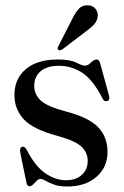

<svg xmlns="http://www.w3.org/2000/svg" viewBox="-20 -687 465 718"><path d="M226.5 -13Q264 -13 286 -33Q308 -53 308 -85Q308 -116 285.2 -138Q262.5 -160 198 -178Q103.5 -203 68.8 -241Q34 -279 34 -331.5Q34 -393 77 -428.8Q120 -464.5 196 -464.5Q242.5 -464.5 265 -453Q287.5 -441.5 298 -441.5Q309 -441.5 320.2 -453Q331.5 -464.5 341 -464.5Q350 -464.5 354 -452L387 -332.5Q393 -313.5 382 -309.5Q371.5 -305 364 -317.5Q329 -387 288.8 -414Q248.5 -441 200.5 -441Q155.5 -441 131.8 -420.5Q108 -400 108 -366Q108 -334.5 132 -311.5Q156 -288.5 228.5 -269.5Q312.5 -247.5 347.2 -211Q382 -174.5 382 -119Q382 -61 340.2 -25.2Q298.5 10.5 231.5 10.5Q202 10.5 182.8 3.5Q163.5 -3.5 151 -10.8Q138.5 -18 131 -18Q124.5 -18 117.5 -11Q110.5 -4 103.8 2.8Q97 9.5 91 9.5Q81.5 9.5 79 -3.5L56.5 -112.5Q52 -133.5 61.5 -137.5Q71 -141.5 80 -126.5Q111.5 -65 149.5 -39Q187.5 -13 226.5 -13ZM249.5 -614.5Q261.5 -640.5 275.5 -654.8Q289.5 -669 309.5 -667Q328 -666 337.5 -653.5Q347 -641 345.5 -627.5Q344.5 -610 332.5 -596.5Q320.5 -583 302 -570L212 -501.5Q203 -496.5 197.5 -501.5Q193 -505.5 198.5 -515Z"/></svg>

Font: Fraunces 72pt
Style: Regular
Weight: 400
Version: Version 1.000;[0bf87f6ff]